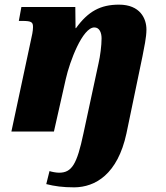

<svg xmlns="http://www.w3.org/2000/svg" viewBox="-20 -566 714 826"><path d="M300 240C390 239 486 184 524 8L593 -324C600 -361 610 -405 610 -439C610 -486 583 -546 492 -546C412 -546 359 -517 307 -445H305L304 -536H72L61 -476H76C117 -476 122 -470 122 -449C122 -433 117 -410 113 -393L29 0H212L263 -226C280 -302 335 -448 386 -448C408 -448 417 -425 417 -401C417 -370 411 -324 404 -294L339 8C311 141 289 177 234 177C221 177 201 173 193 170L179 226C215 235 249 240 300 240Z"/></svg>

Font: Noto Serif SemiCondensed Black
Style: Italic
Weight: 900
Width: 4
Italic angle: -12°
Designer: Monotype Design Team
Foundry: Monotype Imaging Inc.
Version: Version 2.014